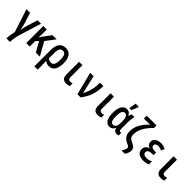

<svg xmlns="http://www.w3.org/2000/svg" viewBox="345 -2422 4310 4310"><g transform="rotate(45 2500.0 -267.5)"><path d="M164 240H277C277 163 295 56 319 -23L482 -542H372L301 -319C278 -248 262 -176 255 -120H252C244 -176 226 -252 202 -323L132 -542H18L196 4C181 67 164 182 164 240Z M553 0H664V-175L725 -235L856 0H985L807 -318L976 -542H844L714 -367C693 -338 676 -316 660 -291H657C662 -336 664 -375 664 -420V-542H553Z M1051 -275V240H1156V101C1156 63 1155 16 1150 -31H1156C1187 -4 1227 10 1278 10C1411 10 1468 -104 1468 -271C1468 -459 1394 -552 1261 -552C1112 -552 1051 -446 1051 -275ZM1252 -80C1214 -80 1179 -92 1156 -116V-294C1156 -410 1189 -462 1258 -462C1329 -462 1360 -405 1360 -273C1360 -138 1326 -80 1252 -80Z M1834 10C1873 10 1903 3 1928 -11V-99C1913 -91 1889 -84 1865 -84C1830 -84 1796 -98 1796 -161V-542H1689V-140C1689 -36 1735 10 1834 10Z M2178 0H2277C2406 -164 2460 -331 2460 -543H2353C2353 -377 2323 -237 2249 -113H2245C2243 -141 2233 -177 2223 -219L2149 -543H2040Z M2834 10C2873 10 2903 3 2928 -11V-99C2913 -91 2889 -84 2865 -84C2830 -84 2796 -98 2796 -161V-542H2689V-140C2689 -36 2735 10 2834 10Z M3223 -617V-606H3286C3312 -655 3333 -718 3350 -766V-775H3250C3247 -748 3231 -646 3223 -617ZM3195 10C3251 10 3294 -19 3322 -74H3329C3343 -16 3377 10 3431 10C3455 10 3479 5 3486 0V-86C3478 -83 3468 -81 3460 -81C3434 -81 3422 -101 3422 -147V-341C3422 -418 3432 -492 3447 -542H3361C3350 -524 3340 -495 3333 -466H3328C3302 -523 3262 -552 3204 -552C3097 -552 3032 -454 3032 -267C3032 -89 3091 10 3195 10ZM3227 -80C3161 -80 3138 -141 3138 -265C3138 -397 3165 -459 3229 -459C3292 -459 3322 -397 3322 -269V-260C3322 -140 3292 -80 3227 -80Z M3769 192H3877C3909 144 3931 89 3931 38C3931 -52 3860 -78 3823 -96C3730 -141 3702 -167 3702 -255C3702 -411 3790 -541 3928 -680V-760H3618V-669H3725C3763 -669 3792 -671 3817 -677C3661 -521 3593 -403 3593 -239C3593 -118 3648 -58 3743 -13C3790 10 3826 23 3826 61C3826 94 3799 149 3769 192Z M4276 10C4335 10 4386 -3 4427 -24V-119C4390 -98 4342 -82 4287 -82C4220 -82 4176 -108 4176 -161C4176 -210 4216 -242 4310 -242H4352V-323H4318C4237 -323 4193 -348 4193 -396C4193 -439 4229 -463 4291 -463C4327 -463 4358 -454 4394 -432L4432 -514C4382 -541 4337 -552 4284 -552C4167 -552 4090 -496 4090 -408C4090 -353 4121 -306 4180 -289V-284C4109 -269 4068 -221 4068 -148C4068 -56 4132 10 4276 10Z M4834 10C4873 10 4903 3 4928 -11V-99C4913 -91 4889 -84 4865 -84C4830 -84 4796 -98 4796 -161V-542H4689V-140C4689 -36 4735 10 4834 10Z"/></g></svg>

Font: Noto Sans Mono ExtraCondensed SemiBold
Style: Regular
Weight: 600
Width: 2
Designer: Monotype Design Team
Foundry: Monotype Imaging Inc.
Version: Version 2.014